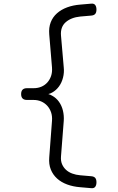

<svg xmlns="http://www.w3.org/2000/svg" viewBox="-20 -872 640 1045"><path d="M475 152 417 147Q378 144 345.5 132Q313 120 290.5 99.5Q268 79 256.5 50.5Q245 22 248 -15L263 -214Q265 -240 258 -260.5Q251 -281 237.5 -296Q224 -311 205 -319.5Q186 -328 163 -328H127Q111 -328 103 -336Q95 -344 95 -360Q95 -376 103 -384Q111 -392 127 -392H163Q186 -392 205 -400Q224 -408 237.5 -423Q251 -438 258 -458.5Q265 -479 263 -505L248 -685Q245 -722 256 -750.5Q267 -779 290 -799.5Q313 -820 345.5 -832Q378 -844 417 -847L475 -852Q491 -854 498 -845Q505 -836 505 -820Q505 -804 498 -796Q491 -788 475 -787L417 -782Q367 -777 337.5 -751Q308 -725 312 -678L327 -505Q330 -477 323 -449.5Q316 -422 301 -401.5Q286 -381 265 -369Q255 -363 243 -360Q254 -357 264 -351Q286 -339 301 -318Q316 -297 322.5 -270Q329 -243 327 -214L312 -21Q310 3 317.5 21Q325 39 339 52Q353 65 373 72.5Q393 80 417 82L475 87Q491 88 498 96Q505 104 505 120Q505 136 498 145Q491 154 475 152Z"/></svg>

Font: Maple Mono NL ExtraLight
Style: Regular
Weight: 275
Monospace: yes
Designer: subframe7536
Version: Version 7.000